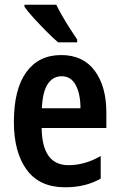

<svg xmlns="http://www.w3.org/2000/svg" viewBox="-20 -786 516 816"><path d="M240 -552Q333 -552 382.5 -485.5Q432 -419 432 -308V-242H157Q159 -84 271 -84Q341 -84 408 -123V-27Q344 10 257 10Q148 10 93.5 -64.5Q39 -139 39 -268Q39 -406 91.5 -479Q144 -552 240 -552ZM242 -462Q205 -462 183 -429Q161 -396 158 -326H322Q322 -386 302 -424Q282 -462 242 -462ZM219 -766Q230 -744 246 -716Q262 -688 279 -662Q296 -636 308 -618V-606H227Q207 -623 179 -651Q151 -679 124.5 -708Q98 -737 84 -757V-766Z"/></svg>

Font: Avrile Sans Condensed SemiBold
Style: Regular
Weight: 600
Width: 3
Designer: Monotype Design Team
Foundry: Monotype Imaging Inc.
Version: Version 2.001;September 10, 2019;FontCreator 11.5.0.2425 64-